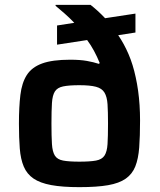

<svg xmlns="http://www.w3.org/2000/svg" viewBox="-20 -763 658 791"><path d="M307 8Q237 8 191 -0.5Q145 -9 118 -27.5Q91 -46 78 -76.5Q65 -107 61.5 -151Q58 -195 58 -254Q58 -322 64 -372Q70 -422 90.5 -454Q111 -486 153.5 -501.5Q196 -517 269 -517Q310 -517 338 -512Q366 -507 387 -500L391 -503Q380 -530 367 -554Q354 -578 339 -598L215 -579V-658L286 -669Q266 -690 246 -707.5Q226 -725 209 -739V-743H353Q367 -732 382 -718.5Q397 -705 413 -688L538 -707V-629L467 -618Q491 -583 509.5 -540Q528 -497 539 -445Q545 -418 549 -389Q553 -360 555 -329.5Q557 -299 557 -266Q557 -202 553.5 -155.5Q550 -109 537.5 -77.5Q525 -46 498 -27Q471 -8 425 0Q379 8 307 8ZM307 -97Q351 -97 375.5 -101.5Q400 -106 410.5 -122Q421 -138 423 -169.5Q425 -201 425 -254Q425 -303 423 -333.5Q421 -364 410.5 -381.5Q400 -399 375.5 -405.5Q351 -412 307 -412Q264 -412 240 -407Q216 -402 206 -386Q196 -370 194 -338.5Q192 -307 192 -254Q192 -201 194 -169.5Q196 -138 206 -122Q216 -106 240 -101.5Q264 -97 307 -97Z"/></svg>

Font: Saira SemiExpanded SemiBold
Style: Regular
Weight: 600
Width: 6
Designer: Hector Gatti with collaboration of the Omnibus-Type team
Foundry: Omnibus-Type
Version: Version 1.101